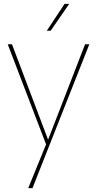

<svg xmlns="http://www.w3.org/2000/svg" viewBox="-20 -749 502 993"><path d="M221 -9 225 -17 420 -520H442L148 224H126ZM20 -520H42L230 -23H234L225 -3H218ZM222 -590 314 -729H338L242 -590Z"/></svg>

Font: Murecho Thin
Style: Regular
Weight: 100
Designer: Neil Summerour
Foundry: Positype
Version: Version 1.010